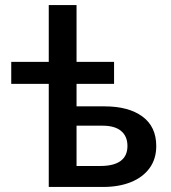

<svg xmlns="http://www.w3.org/2000/svg" viewBox="-20 -740 678 760"><path d="M173 0V-720H283V-83H377Q430.5 -83 457.5 -103Q484.5 -123 484.5 -162Q484.5 -200.5 459.5 -221.5Q434.5 -242.5 386 -242.5H268.5V-319H394Q489 -319 543.8 -278.8Q598.5 -238.5 598.5 -162Q598.5 -111 572.2 -74.8Q546 -38.5 498.5 -19.2Q451 0 388 0ZM24.5 -408V-495H431.5V-408Z"/></svg>

Font: Geologica Cursive
Style: Regular
Weight: 400
Designer: Sindre Bremnes, Frode Helland
Foundry: Monokrom Skriftforlag AS
Version: Version 1.010;gftools[0.9.28]